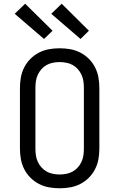

<svg xmlns="http://www.w3.org/2000/svg" viewBox="-20 -1002 640 1030"><path d="M300 8Q271 8 243 3Q215 -2 189.5 -15Q164 -28 143.5 -48.5Q123 -69 110 -94.5Q97 -120 92 -148Q87 -176 87 -205V-530Q87 -559 92 -587Q97 -615 110 -640.5Q123 -666 143.5 -686.5Q164 -707 189.5 -720Q215 -733 243 -738Q271 -743 300 -743Q329 -743 357 -738Q385 -733 410.5 -720Q436 -707 456.5 -686.5Q477 -666 490 -640.5Q503 -615 508 -587Q513 -559 513 -530V-205Q513 -176 508 -148Q503 -120 490 -94.5Q477 -69 456.5 -48.5Q436 -28 410.5 -15Q385 -2 357 3Q329 8 300 8ZM300 -66Q318 -66 336 -69.5Q354 -73 369.5 -81.5Q385 -90 397.5 -104Q410 -118 417.5 -134.5Q425 -151 427.5 -169Q430 -187 430 -205V-530Q430 -548 427.5 -566Q425 -584 417.5 -600.5Q410 -617 397.5 -631Q385 -645 369.5 -653.5Q354 -662 336 -665.5Q318 -669 300 -669Q282 -669 264 -665.5Q246 -662 230.5 -653.5Q215 -645 202.5 -631Q190 -617 182.5 -600.5Q175 -584 172.5 -566Q170 -548 170 -530V-205Q170 -187 172.5 -169Q175 -151 182.5 -134.5Q190 -118 202.5 -104Q215 -90 230.5 -81.5Q246 -73 264 -69.5Q282 -66 300 -66ZM412 -793 255 -928 311 -982 457 -837ZM216 -793 59 -928 115 -982 262 -837Z"/></svg>

Font: Iosevka HT Extended
Style: Regular
Weight: 400
Width: 7
Monospace: yes
Designer: Belleve Invis
Foundry: Belleve Invis
Version: Version 32.3.0; ttfautohint (v1.8.4)